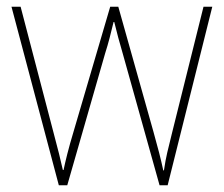

<svg xmlns="http://www.w3.org/2000/svg" viewBox="-20 -547 662 568"><path d="M343 -389 452 1H476L608 -527H582L489 -154C477 -105 471 -84 465 -43H463C456 -76 447 -111 434 -157L330 -527H306L198 -159C182 -106 174 -72 168 -44H166C159 -76 152 -103 138 -156L41 -527H14L154 1H179L291 -389C301 -420 308 -449 316 -482H318C326 -449 333 -423 343 -389Z"/></svg>

Font: Noto Sans Gujarati SemiCondensed Thin
Style: Regular
Weight: 100
Width: 4
Designer: Jelle Bosma - Monotype Design Team, Universal Thirst
Foundry: Monotype Imaging Inc.
Version: Version 2.106